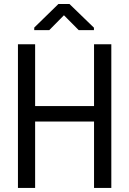

<svg xmlns="http://www.w3.org/2000/svg" viewBox="-20 -930 640 950"><path d="M530.8 0H445.3V-328.6H153.8V0H68.8V-710.9H153.8V-405.3H445.3V-710.9H530.8ZM444.8 -793V-780.8H369.6L296.4 -854.5L223.6 -780.8H149.4V-793.5L269 -910.2H323.7Z"/></svg>

Font: Roboto Mono
Style: Regular
Weight: 400
Designer: Google
Version: Version 2.000985; 2015; ttfautohint (v1.3)